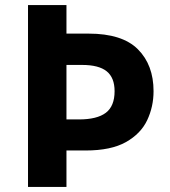

<svg xmlns="http://www.w3.org/2000/svg" viewBox="-20 -734 668 754"><path d="M583 -376Q583 -315 558 -262Q533 -209 474.5 -176Q416 -143 316 -143H241V0H90V-714H241V-602H328Q460 -602 521.5 -540.5Q583 -479 583 -376ZM290 -265Q361 -265 395.5 -291Q430 -317 430 -376Q430 -429 399 -454Q368 -479 302 -479H241V-265Z"/></svg>

Font: Noto Sans Tangsa
Style: Bold
Weight: 700
Version: Version 1.504